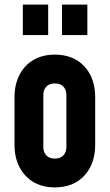

<svg xmlns="http://www.w3.org/2000/svg" viewBox="-20 -800 476 833"><path d="M218.1 13Q164.5 13 125.2 -10.2Q86 -33.5 64.5 -75Q43 -116.5 43 -172V-378Q43 -433.3 64.5 -475.1Q86 -517 125.2 -540Q164.5 -563 218.1 -563Q298.5 -563 345.8 -512.2Q393 -461.5 393 -378V-172Q393 -89.1 345.8 -38Q298.5 13 218.1 13ZM218 -112Q242 -112 255 -125.9Q268 -139.7 268 -162V-388Q268 -410.7 255 -424.3Q242 -438 218 -438Q194 -438 181 -424.3Q168 -410.7 168 -388V-162Q168 -139.7 181 -125.9Q194 -112 218 -112ZM79 -648V-780H189V-648ZM249 -648V-780H359V-648Z"/></svg>

Font: Mohave Light
Style: Regular
Weight: 300
Designer: Gumpita Rahayu
Foundry: Tokotype
Version: Version 2.003